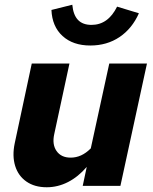

<svg xmlns="http://www.w3.org/2000/svg" viewBox="-20 -784 646 810"><path d="M177 6Q126 6 91.5 -18Q57 -42 44 -84Q31 -126 42 -179L114 -516H273L209 -219Q199 -175 218.5 -147Q238 -119 278 -119Q301 -119 322 -128.5Q343 -138 363 -158L441 -516H600L488 0H329L346 -80Q310 -38 267 -16Q224 6 177 6ZM361 -592Q288 -592 244 -632Q200 -672 197 -742L285 -764Q289 -721 309 -700Q329 -679 366 -679Q436 -679 474 -756L566 -728Q537 -663 484 -627.5Q431 -592 361 -592Z"/></svg>

Font: Red Hat Text VF
Style: Italic
Weight: 300
Italic angle: -12°
Designer: Pentagram, MCKL
Foundry: Pentagram, MCKL
Version: Version 1.023